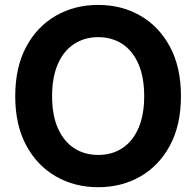

<svg xmlns="http://www.w3.org/2000/svg" viewBox="-20 -758 805 788"><path d="M382.8 10.3Q286.1 10.3 209 -34.2Q131.8 -78.6 87.2 -162.1Q42.5 -245.6 42.5 -363.3Q42.5 -481.4 87.2 -565.2Q131.8 -648.9 209 -693.4Q286.1 -737.8 382.8 -737.8Q479.5 -737.8 556.4 -693.4Q633.3 -648.9 678 -565.2Q722.7 -481.4 722.7 -363.3Q722.7 -245.6 678 -161.9Q633.3 -78.1 556.4 -33.9Q479.5 10.3 382.8 10.3ZM382.8 -122.1Q439.5 -122.1 481.9 -149.9Q524.4 -177.7 548.1 -231.7Q571.8 -285.6 571.8 -363.3Q571.8 -441.4 548.1 -495.6Q524.4 -549.8 481.9 -577.6Q439.5 -605.5 382.8 -605.5Q326.7 -605.5 283.9 -577.4Q241.2 -549.3 217.5 -495.4Q193.8 -441.4 193.8 -363.3Q193.8 -285.6 217.5 -231.9Q241.2 -178.2 283.9 -150.1Q326.7 -122.1 382.8 -122.1Z"/></svg>

Font: Inter 18pt
Style: Bold
Weight: 700
Designer: Rasmus Andersson
Foundry: rsms
Version: Version 4.001;git-66647c0bb